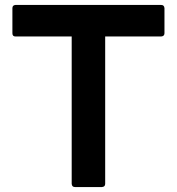

<svg xmlns="http://www.w3.org/2000/svg" viewBox="-20 -754 713 774"><path d="M391 0H282Q270 0 269 -13V-607H42Q30 -607 30 -620V-721Q30 -733 42 -734H630Q642 -734 643 -721V-620Q643 -608 630 -607H404V-13Q404 -1 391 0Z"/></svg>

Font: YamahaIndonesia935. App
Style: Bold
Weight: 700
Designer: Dalton Maag Ltd
Foundry: Dalton Maag Ltd
Version: Version 1.002; January 01, 2024; Regular/Italic